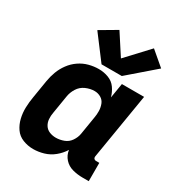

<svg xmlns="http://www.w3.org/2000/svg" viewBox="-186 -899 948 1026"><g transform="rotate(30 288.0 -386.5)"><path d="M172 8Q204 8 236.5 -1.5Q269 -11 296 -33Q323 -55 341 -84Q345 -53 365.5 -30.5Q386 -8 416 0Q446 8 478 8H516V-105H496Q491 -105 486.5 -107.5Q482 -110 480.5 -115Q479 -120 480 -125L547 -530H410L395 -439Q387 -468 370 -492Q353 -516 324.5 -527Q296 -538 264 -538Q234 -538 203.5 -530Q173 -522 146 -503.5Q119 -485 99.5 -458.5Q80 -432 69 -402.5Q58 -373 53 -343L35 -233Q29 -199 28 -165.5Q27 -132 34.5 -100Q42 -68 60 -42Q78 -16 108.5 -4Q139 8 172 8ZM247 -105Q226 -105 207.5 -112.5Q189 -120 178.5 -136.5Q168 -153 166.5 -173.5Q165 -194 169 -214L187 -324Q191 -351 206.5 -376Q222 -401 249 -413Q276 -425 303 -425Q324 -425 342 -414.5Q360 -404 367.5 -384.5Q375 -365 375.5 -343.5Q376 -322 372 -301L354 -191Q350 -167 335 -145Q320 -123 295.5 -114Q271 -105 247 -105ZM388 -567 550 -707 463 -781 337 -646 254 -774 152 -714 263 -567Z"/></g></svg>

Font: Iosevka Sparkle Extrabold
Style: Italic
Weight: 800
Italic angle: -9°
Designer: Belleve Invis
Foundry: Belleve Invis
Version: Version 4.5.0; ttfautohint (v1.8.3)